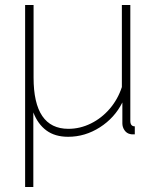

<svg xmlns="http://www.w3.org/2000/svg" viewBox="-20 -540 627 772"><path d="M81 212V-520H115V-228Q115 -22 255 -22Q302 -22 345.5 -43.5Q389 -65 421.5 -103Q454 -141 470 -190V-520H504V-54Q504 -32 522 -32V0Q508 1 503 -1Q489 -4 480.5 -16.5Q472 -29 472 -44V-128Q441 -66 381.5 -28Q322 10 254 10Q201 10 166.5 -15.5Q132 -41 114 -88V212Z"/></svg>

Font: Raleway ExtraLight
Style: Regular
Weight: 200
Designer: Matt McInerney, Pablo Impallari, Rodrigo Fuenzalida
Foundry: Matt McInerney, Pablo Impallari, Rodrigo Fuenzalida
Version: Version 4.026